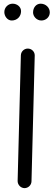

<svg xmlns="http://www.w3.org/2000/svg" viewBox="-20 -958 283 1015"><path d="M109.4 36.6C129.4 36.6 146 20.5 146.5 0.5L163.6 -664.1V-665.5C163.6 -684.6 147.9 -700.7 127.9 -701.2H126.5C107.4 -701.2 90.8 -685.5 90.3 -665.5L73.2 -1C73.2 19 89.4 36.1 109.4 36.6ZM243.2 -892.6C243.2 -917.5 222.2 -938.5 194.8 -938.5C171.9 -938.5 154.8 -918.9 154.8 -892.1C154.8 -872.1 172.9 -849.6 198.7 -849.6C221.7 -849.6 243.2 -866.7 243.2 -892.6ZM91.3 -898.9C91.3 -922.4 69.8 -938.5 46.9 -938.5C22.9 -938.5 2.9 -918.9 2.9 -894C2.9 -872.6 19 -849.6 42 -849.6C70.8 -849.6 91.3 -871.1 91.3 -898.9Z"/></svg>

Font: Mikhak
Style: Regular
Weight: 400
Designer: Amin Abedi
Version: Version 3.2